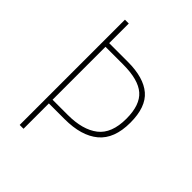

<svg xmlns="http://www.w3.org/2000/svg" viewBox="-206 -817 921 921"><g transform="rotate(45 254.0 -357.0)"><path d="M462 -383Q462 -274 401 -223Q340 -172 227 -172H120V0H94V-714H120V-581H247Q354 -581 408 -535Q462 -489 462 -383ZM223 -197Q324 -197 379.5 -240Q435 -283 435 -383Q435 -476 389 -516Q343 -556 240 -556H120V-197Z"/></g></svg>

Font: Noto Sans Telugu SemiCondensed Thin
Style: Regular
Weight: 100
Width: 4
Designer: Jelle Bosma - Monotype Design Team
Foundry: Monotype Imaging Inc.
Version: Version 2.005; ttfautohint (v1.8.4.7-5d5b)